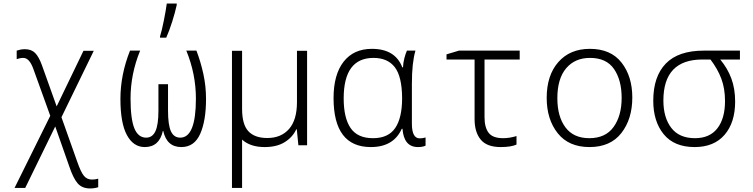

<svg xmlns="http://www.w3.org/2000/svg" viewBox="-20 -818 4240 1081"><path d="M533 236V188Q516 193 498 193Q470 193 452.5 172Q435 151 414 90L326 -158L508 -532H450L299 -219L216 -451Q199 -498 178 -519.5Q157 -541 120 -541Q106 -541 94.5 -538.5Q83 -536 74 -533V-485Q93 -492 111 -492Q145 -492 167 -432L263 -166L62 240H122L291 -106L370 119Q392 185 417 214Q442 243 487 243Q512 243 533 236Z M916 -606Q933 -644 949.5 -696Q966 -748 975 -790V-798H919Q914 -760 902.5 -702.5Q891 -645 881 -613V-606ZM897 -81H899Q919 10 1001 10Q1074 10 1107 -64Q1140 -138 1140 -261Q1140 -333 1125 -401.5Q1110 -470 1086 -533H1029Q1083 -401 1083 -263Q1083 -43 995 -43Q959 -43 942.5 -78.5Q926 -114 926 -195V-344H872V-195Q872 -115 855 -79Q838 -43 803 -43Q758 -43 736.5 -95.5Q715 -148 715 -264Q715 -401 769 -533H712Q658 -397 658 -261Q658 -125 694.5 -57.5Q731 10 795 10Q877 10 897 -81Z M1470 10Q1539 10 1583.5 -18Q1628 -46 1648 -90H1651L1660 0H1709V-532H1652V-243Q1652 -143 1607.5 -92Q1563 -41 1485 -41Q1414 -41 1378.5 -79Q1343 -117 1343 -205V-532H1286V240H1343V-32Q1389 10 1470 10Z M2242 -93H2246Q2254 10 2333 10Q2360 10 2376 2V-44Q2360 -39 2343 -39Q2299 -39 2299 -122V-343Q2299 -407 2304 -452.5Q2309 -498 2319 -533H2271Q2263 -515 2256.5 -489.5Q2250 -464 2249 -439H2245Q2205 -543 2074 -543Q1971 -543 1914.5 -470.5Q1858 -398 1858 -266Q1858 10 2068 10Q2196 10 2242 -93ZM2080 -40Q1993 -40 1954 -97Q1915 -154 1915 -264Q1915 -492 2083 -492Q2162 -492 2202.5 -440Q2243 -388 2244 -266Q2244 -154 2205 -97Q2166 -40 2080 -40Z M2888 -4V-52Q2849 -40 2813 -40Q2754 -40 2731 -70.5Q2708 -101 2708 -158V-483H2906V-533H2564L2494 -512V-483H2652V-147Q2652 -74 2686.5 -32Q2721 10 2799 10Q2857 10 2888 -4Z M3540 -269Q3540 -388 3479.5 -465.5Q3419 -543 3301 -543Q3189 -543 3123.5 -468.5Q3058 -394 3058 -267Q3058 -146 3120 -68Q3182 10 3299 10Q3417 10 3478.5 -69Q3540 -148 3540 -269ZM3118 -265Q3118 -375 3167.5 -433.5Q3217 -492 3302 -492Q3394 -492 3437 -429.5Q3480 -367 3480 -267Q3480 -166 3434.5 -103Q3389 -40 3298 -40Q3209 -40 3163.5 -101Q3118 -162 3118 -265Z M4119 -246Q4119 -319 4097.5 -376.5Q4076 -434 4035 -483H4146V-533H3943Q3799 -533 3728.5 -460Q3658 -387 3658 -251Q3658 -134 3717 -62Q3776 10 3891 10Q4000 10 4059.5 -59Q4119 -128 4119 -246ZM3715 -252Q3715 -483 3935 -483H3980Q4020 -431 4041 -375.5Q4062 -320 4062 -249Q4062 -151 4019 -95.5Q3976 -40 3893 -40Q3804 -40 3759.5 -98Q3715 -156 3715 -252Z"/></svg>

Font: Noto Sans Mono UI Light
Style: Regular
Weight: 300
Designer: Monotype Design team
Foundry: Monotype Imaging Inc.
Version: 1.000